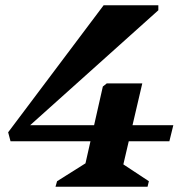

<svg xmlns="http://www.w3.org/2000/svg" viewBox="-20 -710 701 730"><path d="M20 -173 11 -207 374 -690H582V-671L69 -211L52 -178ZM20 -173 60 -234H639L624 -173ZM191 0 197 -21 305 -89 371 -381 386 -393H521L449 -85L546 -21L541 0Z"/></svg>

Font: Platypi Light SemiBold
Style: Italic
Weight: 600
Italic angle: -13°
Version: Version 1.200